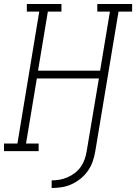

<svg xmlns="http://www.w3.org/2000/svg" viewBox="-35 -755 680 959"><path d="M223 184V146Q243 146 263 142.5Q283 139 302.5 130.5Q322 122 339.5 108.5Q357 95 369 77.5Q381 60 388 40Q395 20 398 0L459 -363H149L95 -38H158V0H-15V-38H52L161 -697H99V-735H272V-697H204L155 -402H465L514 -697H451V-735H625V-697H557L441 0Q437 25 428.5 50Q420 75 405 97Q390 119 368.5 136.5Q347 154 323 165Q299 176 273.5 180Q248 184 223 184Z"/></svg>

Font: Iosevka Curly Slab XLtExObl
Style: Regular
Weight: 200
Width: 7
Italic angle: -9°
Monospace: yes
Designer: Belleve Invis
Foundry: Belleve Invis
Version: Version 11.0.0; ttfautohint (v1.8.3)